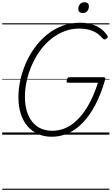

<svg xmlns="http://www.w3.org/2000/svg" viewBox="-20 -1221 1012 1741"><path d="M450 19Q380 19 324.5 -6Q269 -31 229 -77.5Q189 -124 168 -190.5Q147 -257 147 -339Q147 -416 164.5 -495Q182 -574 215 -649.5Q248 -725 296.5 -791Q345 -857 407 -907.5Q469 -958 544.5 -986.5Q620 -1015 707 -1015Q761 -1015 807 -1002Q853 -989 890 -963.5Q927 -938 953 -899Q960 -889 956.5 -882Q953 -875 941 -868Q932 -861 925 -863Q918 -865 908 -875Q883 -905 852 -924Q821 -943 783.5 -952.5Q746 -962 701 -962Q626 -962 560.5 -936Q495 -910 439.5 -864.5Q384 -819 341 -758.5Q298 -698 268 -629Q238 -560 222 -487Q206 -414 206 -343Q206 -271 223 -214Q240 -157 272.5 -116.5Q305 -76 351 -55.5Q397 -35 454 -35Q505 -35 553.5 -52Q602 -69 646 -103.5Q690 -138 730.5 -190.5Q771 -243 805.5 -313Q840 -383 868 -471H597Q586 -471 584.5 -478.5Q583 -486 586 -497Q590 -510 595.5 -515.5Q601 -521 611 -521H918Q930 -521 933 -516Q936 -511 933 -498Q895 -365 843 -267.5Q791 -170 729 -106.5Q667 -43 596.5 -12Q526 19 450 19ZM730 -1103Q712 -1103 701 -1112Q690 -1121 690 -1140Q690 -1164 704.5 -1182.5Q719 -1201 746 -1201Q763 -1201 774.5 -1192Q786 -1183 786 -1164Q786 -1139 772 -1121Q758 -1103 730 -1103ZM0 490H972V500H0ZM0 -20H972V0H0ZM0 -505H972V-500H0ZM0 -1010H972V-1000H0Z"/></svg>

Font: Playwrite AU QLD Guides
Style: Regular
Weight: 400
Designer: Veronika Burian, José Scaglione
Foundry: TypeTogether
Version: Version 1.003